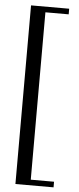

<svg xmlns="http://www.w3.org/2000/svg" viewBox="-60 -772 390 953"><g transform="rotate(5 135.0 -295.0)"><path d="M55 150V-740H245V-712H129V122H245V150Z"/></g></svg>

Font: Spectral ExtraBold
Style: Regular
Weight: 800
Designer: Jean-Baptiste Levee
Foundry: Production Type
Version: Version 2.001